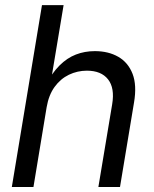

<svg xmlns="http://www.w3.org/2000/svg" viewBox="-20 -748 617 768"><path d="M166.5 -318.8 113.8 0H27.3L147.9 -727.5H234.4L180.7 -405.8H162.1Q187.5 -455.6 217.8 -485.8Q248 -516.1 283.4 -529.8Q318.8 -543.5 359.4 -543.5Q413.6 -543.5 453.1 -520.8Q492.7 -498 510.3 -452.6Q527.8 -407.2 516.1 -337.9L460 0H373.5L428.7 -331.1Q439.5 -396 412.1 -430.7Q384.8 -465.3 327.6 -465.3Q289.6 -465.3 255.6 -449Q221.7 -432.6 198.2 -400.1Q174.8 -367.7 166.5 -318.8Z"/></svg>

Font: Inter 20pt
Style: Italic
Weight: 400
Italic angle: -9.3988°
Version: Version 4.001;git-66647c0bb